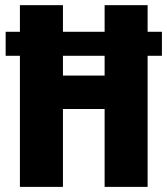

<svg xmlns="http://www.w3.org/2000/svg" viewBox="-20 -731 655 751"><path d="M613.3 -606.7V-512.8H557.4V0H389.2V-304.6H226.2V0H57.9V-512.8H2.1V-606.7H57.9V-710.8H226.2V-606.7H389.2V-710.8H557.4V-606.7ZM226.2 -435.4H389.2V-512.8H226.2Z"/></svg>

Font: Fira Code
Style: Bold
Weight: 700
Monospace: yes
Designer: Carrois Corporate, Edenspiekermann AG, Nikita Prokopov
Foundry: Carrois Corporate, Edenspiekermann AG, Nikita Prokopov
Version: Version 6.000; ttfautohint (v1.8.2) -l 8 -r 50 -G 200 -x 14 